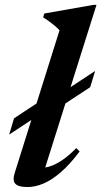

<svg xmlns="http://www.w3.org/2000/svg" viewBox="-20 -742 409 774"><path d="M36.5 -265 168.5 -352 211 -355.5 363.5 -456 343.5 -390.5 195 -293 153.5 -289.5 17 -199.5ZM220 -620Q211.5 -629 201.5 -637.5Q191.5 -646 180 -654.5Q168.5 -663 154 -672L158.5 -687.5L357.5 -722.5H369L154 -40.5L132.5 -66Q153 -63.5 176.2 -69.8Q199.5 -76 227.2 -94Q255 -112 287.5 -145L301 -131.5Q262 -79.5 225.2 -47.8Q188.5 -16 155 -2Q121.5 12 91 12Q54 12 41.8 -1.2Q29.5 -14.5 39.5 -45.5Z"/></svg>

Font: Newsreader 36pt SemiBold
Style: Italic
Weight: 600
Italic angle: -17°
Designer: Hugues Gentile
Foundry: Production Type
Version: Version 1.003